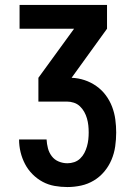

<svg xmlns="http://www.w3.org/2000/svg" viewBox="-20 -755 540 775"><path d="M252 0Q226 0 200.5 -4.5Q175 -9 152.5 -21Q130 -33 111.5 -51.5Q93 -70 81 -93Q69 -116 63 -141Q57 -166 57 -192H168Q169 -174 173.5 -156.5Q178 -139 189 -124.5Q200 -110 217 -103Q234 -96 252 -96Q266 -96 279.5 -100.5Q293 -105 303.5 -115Q314 -125 320.5 -137.5Q327 -150 331 -164Q335 -178 336.5 -192Q338 -206 338 -220Q338 -235 336.5 -249Q335 -263 331 -277Q327 -291 320 -303.5Q313 -316 302.5 -326Q292 -336 278 -340.5Q264 -345 250 -345H135V-441L279 -639H59V-735H412V-639L269 -441Q296 -440 321.5 -431.5Q347 -423 369 -407.5Q391 -392 407 -370.5Q423 -349 432.5 -324Q442 -299 445.5 -272.5Q449 -246 449 -220Q449 -192 445 -164Q441 -136 430 -110Q419 -84 401 -62.5Q383 -41 359 -26.5Q335 -12 307.5 -6Q280 0 252 0Z"/></svg>

Font: Iosevka Algr
Style: Bold
Weight: 700
Monospace: yes
Designer: Belleve Invis
Foundry: Belleve Invis
Version: Version 26.0.2; ttfautohint (v1.8.3)